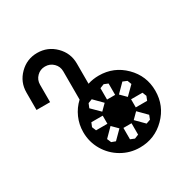

<svg xmlns="http://www.w3.org/2000/svg" viewBox="-154 -825 990 993"><g transform="rotate(-30 341.0 -328.0)"><path d="M407.2 -412.1Q496.6 -412.1 559.3 -349.6Q622.1 -287.1 622.1 -198.2Q622.1 -108.9 559.3 -45.9Q496.6 17.1 407.2 17.1Q349.1 17.1 299.6 -11.7Q250 -40.5 220.9 -90.1Q191.9 -139.6 191.9 -198.2Q191.9 -243.2 209.7 -283.7Q227.5 -324.2 259.8 -354V-522.9Q259.8 -551.8 239.5 -571.8Q219.2 -591.8 189.9 -591.8Q161.1 -591.8 141.1 -571.8Q121.1 -551.8 121.1 -522.9V-418.9H40V-522.9Q40 -585 84 -628.9Q127.9 -672.9 189.9 -672.9Q252.4 -672.9 296.6 -628.9Q340.8 -585 340.8 -522.9V-401.9Q372.6 -412.1 407.2 -412.1ZM321.8 -173.8V-222.2H253.9L244.1 -198.2L253.9 -173.8ZM363.8 -122.1 330.1 -155.8 280.8 -106 291 -82 314.9 -73.2ZM431.2 -113.8H382.8V-45.9L407.2 -36.1L431.2 -45.9ZM482.9 -155.8 449.2 -122.1 498 -73.2 522.9 -82 532.2 -106ZM491.2 -222.2V-173.8H559.1L568.8 -198.2L559.1 -222.2ZM449.2 -274.9 482.9 -241.2 532.2 -290 522.9 -314 498 -324.2ZM382.8 -283.2H431.2V-351.1L407.2 -360.8L382.8 -351.1ZM330.1 -241.2 363.8 -274.9 314.9 -324.2 291 -314.9 280.8 -290Z"/></g></svg>

Font: Modern Pictograms
Style: Normal
Weight: 400
Designer: John Caserta
Foundry: John Caserta
Version: 1.000